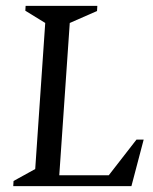

<svg xmlns="http://www.w3.org/2000/svg" viewBox="-20 -632 521 652"><path d="M25 0 26 -17.4 99.6 -58 133.6 -554 66 -595.6 67 -612H310.5L309.5 -594.6L216.9 -554L181.3 -36.9H349.4L443.5 -158H467.9L426.3 0Z"/></svg>

Font: Ancizar Serif Light
Style: Italic
Weight: 300
Italic angle: -4°
Designer: Cesar Puertas, Viviana Monsalve, Julian Moncada, Julian Prieto, Jose Castro, Felipe Aragon, Mariel Hernandez, Sara Alarc
Version: Version 8.100